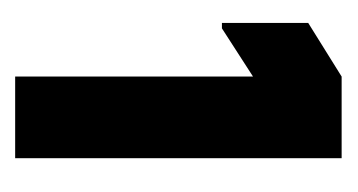

<svg xmlns="http://www.w3.org/2000/svg" viewBox="-126 -334 460 247"><g transform="rotate(90 103.5 -210.0)"><path d="M78 0V-306L16 -266H9V-377L78 -420H183V0Z"/></g></svg>

Font: Phudu Light ExtraBold
Style: Regular
Weight: 800
Version: Version 1.005;gftools[0.9.23]